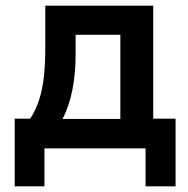

<svg xmlns="http://www.w3.org/2000/svg" viewBox="-20 -524 665 678"><path d="M32 134V-105H87Q107 -137 118.5 -172.5Q130 -208 135 -254Q140 -300 140 -361V-504H521V-105H600V134H494V0H137V134ZM201 -104H405V-401H247V-330Q247 -265 235.5 -206.5Q224 -148 201 -104Z"/></svg>

Font: Nunitoga
Style: Bold
Weight: 700
Designer: Vernon Adams
Foundry: Vernon Adams
Version: Version 1.0